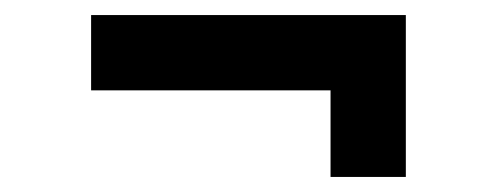

<svg xmlns="http://www.w3.org/2000/svg" viewBox="-20 -420 660 255"><path d="M101 -300H419V-185H519V-400H101Z"/></svg>

Font: Space Text SemiBold
Style: Regular
Weight: 600
Designer: Florian Karsten (Space Text), Colophon Foundry (Space Mono)
Foundry: Florian Karsten
Version: Version 1.003;PS 001.003;hotconv 1.0.88;makeotf.lib2.5.64775